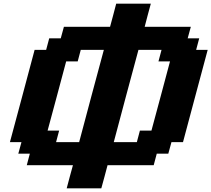

<svg xmlns="http://www.w3.org/2000/svg" viewBox="-20 -895 1145 1040"><path d="M341.3 125H528.8Q534.7 104 545.9 62.5Q557.1 21 562.5 0H812.5L829.1 -62.5H891.6L908.7 -125H971.2Q993.7 -208.5 1038.1 -375.2Q1082.5 -542 1105 -625H1042.5L1059.1 -687.5H996.6L1013.7 -750H763.7Q769 -770.5 780 -812.5Q791 -854.5 796.9 -875H609.4Q604 -854 593 -812.5Q582 -771 576.2 -750H326.2L309.1 -687.5H246.6L230 -625H167.5Q145.5 -542 100.8 -375Q56.2 -208 33.7 -125H96.2L79.1 -62.5H141.6L125 0H375Q369.1 21 357.9 62.5Q346.7 104 341.3 125ZM721.2 -125H596.2Q618.2 -208.5 662.8 -375.2Q707.5 -542 730 -625H855L838.4 -562.5H900.9Q884.3 -500 850.8 -375Q817.4 -250 800.3 -187.5H737.8ZM408.7 -125H283.7L300.3 -187.5H237.8Q254.9 -250 288.3 -375Q321.8 -500 338.4 -562.5H400.9L417.5 -625H542.5Q520 -542 475.3 -375.2Q430.7 -208.5 408.7 -125Z"/></svg>

Font: Faithful 32x
Style: SemiboldOblique
Weight: 400
Foundry: Faithful Resource Pack
Version: Version 1.0; January 27, 2023